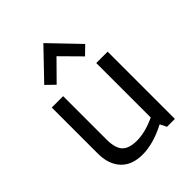

<svg xmlns="http://www.w3.org/2000/svg" viewBox="-215 -848 969 969"><g transform="rotate(-45 269.0 -364.0)"><path d="M70 0ZM256.2 -57.5Q315 -57.5 387.5 -91.2V-480H468.8V0H412.5L395 -35Q303.8 12.5 226.2 12.5Q151.2 12.5 110.6 -31.2Q70 -75 70 -151.2V-480H151.2V-171.2Q151.2 -110 175 -83.8Q198.8 -57.5 256.2 -57.5ZM371.2 -543.8 270 -646.2 168.8 -543.8 123.8 -587.5 270 -740 416.2 -587.5Z"/></g></svg>

Font: Cambay
Style: Regular
Weight: 400
Version: Version 1.180;PS 001.180;hotconv 1.0.70;makeotf.lib2.5.58329